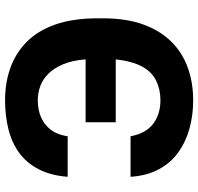

<svg xmlns="http://www.w3.org/2000/svg" viewBox="-32 -720 764 739"><g transform="rotate(90 349.5 -350.0)"><path d="M365 12Q299 12 242 -8Q185 -28 141.5 -70.5Q98 -113 74 -181Q50 -249 50 -345V-365Q50 -455 74 -520.5Q98 -586 140.5 -628.5Q183 -671 240.5 -691.5Q298 -712 365 -712Q424 -712 475.5 -697.5Q527 -683 567 -654Q607 -625 631.5 -579Q656 -533 660 -471H504Q493 -530 456 -558Q419 -586 365 -586Q324 -586 290 -569.5Q256 -553 235.5 -515Q215 -477 208 -414H450V-298H208Q212 -246 227 -211Q242 -176 263.5 -154.5Q285 -133 311 -123.5Q337 -114 365 -114Q422 -114 459 -143.5Q496 -173 504 -229H660Q655 -164 631 -117.5Q607 -71 568 -42.5Q529 -14 477 -1Q425 12 365 12Z"/></g></svg>

Font: Golos Text SemiBold
Style: Regular
Weight: 600
Designer: A.Korolkova, Vitaly Kuzmin
Foundry: ParaType Ltd
Version: Version 2.004